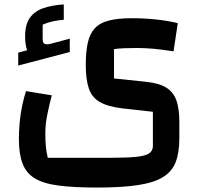

<svg xmlns="http://www.w3.org/2000/svg" viewBox="-20 -562 907 864"><path d="M417 282Q312 282 243.5 273Q175 264 136.5 240.5Q98 217 81.5 174Q65 131 65 64Q65 28 68.5 -10.5Q72 -49 79.5 -85Q87 -121 97 -152L213 -133Q201 -87 192.5 -44.5Q184 -2 184 38Q184 73 186.5 98.5Q189 124 195 148H477Q549 148 591 144Q633 140 650.5 128.5Q668 117 668 95V-59L533 -74Q465 -82 429 -103Q393 -124 379.5 -164.5Q366 -205 366 -271Q366 -329 375 -369.5Q384 -410 406.5 -434.5Q429 -459 469.5 -469.5Q510 -480 573 -480Q686 -480 780 -458L761 -331Q709 -339 671.5 -342.5Q634 -346 596 -346Q566 -346 540 -345Q514 -344 493 -341V-209L636 -194Q696 -188 728.5 -167.5Q761 -147 774 -109.5Q787 -72 787 -14V61Q787 125 770.5 167.5Q754 210 713.5 235Q673 260 600.5 271Q528 282 417 282ZM62 -267V-325L102 -336Q98 -348 95.5 -362.5Q93 -377 93 -398Q93 -452 114.5 -482Q136 -512 175.5 -525.5Q215 -539 267 -542V-473Q242 -471 218 -466Q194 -461 172 -451V-385Q172 -369 181 -364.5Q190 -360 212 -366L294 -388V-328Z"/></svg>

Font: Changa ExtraLight SemiBold
Style: Regular
Weight: 600
Version: Version 3.002; ttfautohint (v1.8.2)